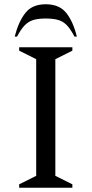

<svg xmlns="http://www.w3.org/2000/svg" viewBox="-20 -882 430 902"><path d="M70 0V-16L150 -56V-604L70 -644V-660H320V-644L240 -604V-56L320 -16V0ZM49 -710Q67 -780 99 -821Q131 -862 195 -862Q259 -862 291.5 -821Q324 -780 341 -710H330Q311 -746 293.5 -764Q276 -782 252.5 -788.5Q229 -795 195 -795Q161 -795 138 -788.5Q115 -782 97 -764Q79 -746 60 -710Z"/></svg>

Font: Spectral
Style: Regular
Weight: 400
Designer: Jean-Baptiste Levee
Foundry: Production Type
Version: Version 2.001